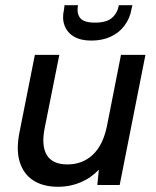

<svg xmlns="http://www.w3.org/2000/svg" viewBox="-20 -711 601 738"><path d="M440 0H354L360 -59Q330 -27 289.5 -10Q249 7 204 7Q146 7 108 -17.5Q70 -42 55.5 -89.5Q41 -137 56 -208L114 -500H208L152 -220Q138 -151 160 -115Q182 -79 239 -79Q297 -79 336.5 -116Q376 -153 391 -226L445 -500H539ZM485 -674Q479 -640 458.5 -612.5Q438 -585 405.5 -570Q373 -555 331 -555Q290 -555 264 -570.5Q238 -586 228 -613.5Q218 -641 226 -674L228 -691H280Q274 -660 288 -642Q302 -624 345 -624Q389 -624 410 -642Q431 -660 437 -691H489Z"/></svg>

Font: Albert Sans Medium
Style: Italic
Weight: 500
Italic angle: -11.25°
Designer: Andreas Rasmussen
Foundry: a.Foundry
Version: Version 1.025